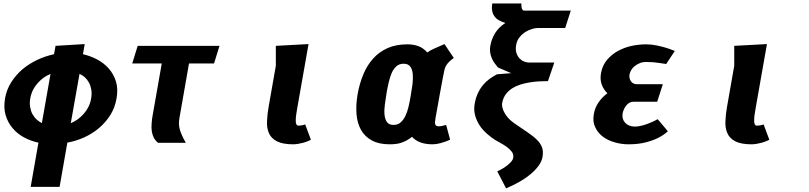

<svg xmlns="http://www.w3.org/2000/svg" viewBox="-20 -810 4590 1089"><path d="M460.5 -560 295 -550 286.5 -502.5Q236 -491.5 191.5 -470.5Q144.5 -448 108 -417.5Q71 -386 44 -344Q17.5 -302.5 8.5 -251.5Q-0.5 -198.5 12 -156.5Q25 -113.5 52 -82.5Q79 -50.5 117.5 -30Q157.5 -9 198 -1L154 250H318L362 -1Q411.5 -10 458 -31Q505 -52.5 542 -84Q580.5 -117 606 -158Q632 -199.5 641 -251.5Q650.5 -304.5 638 -347Q625 -389 597.5 -420.5Q569.5 -452.5 531.5 -472.5Q492.5 -493 450.5 -502.5ZM497 -251.5Q492.5 -225 481 -203Q470 -181 453.5 -163Q437 -144.5 419 -132Q399.5 -118.5 381.5 -111.5L431 -391Q447.5 -384 461.5 -371.5Q474 -360 485 -341Q494 -324.5 498 -300.5Q501.5 -278.5 497 -251.5ZM167.5 -300.5Q178.5 -322 195 -340Q213 -359.5 229 -370.5Q247 -382.5 266.5 -390.5L217.5 -112Q202.5 -119 187.5 -132.5Q175 -144 164 -163Q155 -179 151 -203Q147 -225.5 151.5 -251.5Q156 -277.5 167.5 -300.5Z M1052 -450H1194L1225 -550H761L730 -450H897.5L846.5 -160Q841.5 -134.5 840 -108.5Q838 -86.5 841 -65Q844 -45.5 852.5 -29Q860.5 -13 876.5 0H1034Q1020.5 -23 1011.5 -44Q1002 -65.5 999 -79Q995 -96 995 -110Q995 -125 998 -142Z M1544.5 -437 1504 -206.5Q1496 -162.5 1494.5 -122Q1492.5 -83 1506 -53.5Q1518.5 -25 1551.5 -8Q1584 8.5 1643.5 8.5Q1654.5 8.5 1670.5 6Q1683.5 4 1698.5 0Q1715 -4.5 1724 -8.5Q1736 -13 1743.5 -17.5L1711 -104.5Q1704 -101 1693.5 -99.5Q1685 -97.5 1672.5 -97.5Q1663.5 -97.5 1660.5 -106.5Q1656.5 -115.5 1657.5 -130Q1657.5 -144 1660.5 -163Q1663 -181.5 1666.5 -200L1730 -560L1544.5 -550Z M2554 -481 2501 -560Q2472 -548 2444 -535Q2419 -524 2403.5 -512.5Q2379.5 -539 2352.5 -548.5Q2325 -558.5 2290.5 -558.5Q2227 -558.5 2179 -537.5Q2130 -515.5 2097 -478.5Q2062.5 -440.5 2041 -389Q2019 -336 2008.5 -276.5Q1998 -216.5 2002 -163.5Q2006 -112 2027.5 -73.5Q2049 -35 2089 -13.5Q2129 8.5 2190.5 8.5Q2210 8.5 2224 6.5Q2240 5 2255 0Q2272 -6 2285.5 -13Q2300.5 -21 2317 -34Q2355 8.5 2433.5 8.5Q2454.5 8.5 2480 1.5Q2507 -6 2533 -17.5L2510.5 -101.5Q2495.5 -97.5 2491 -96.5Q2480 -93.5 2467.5 -93.5Q2458.5 -93.5 2453.5 -97.5Q2448.5 -101.5 2448 -108Q2446.5 -114.5 2448 -124Q2448.5 -133.5 2451 -145.5Q2452.5 -155 2460 -194.5Q2461.5 -202.5 2474.5 -276Q2480.5 -312 2490 -359.5Q2491.5 -367.5 2494 -379.8Q2496.5 -392 2498 -400.2Q2499.5 -408.5 2501 -414.5Q2510 -452 2554 -481ZM2309 -264Q2304 -233 2297 -204Q2290.5 -175.5 2279 -152Q2268 -129 2252 -115.5Q2236.5 -101.5 2212 -101.5Q2186.5 -101.5 2175 -117.5Q2163.5 -133 2161 -159.5Q2158.5 -186 2163 -218Q2166.5 -247 2173 -285.5Q2177 -310 2185.5 -346Q2192.5 -375.5 2202.5 -398Q2212.5 -420.5 2229.5 -435Q2245 -448.5 2269.5 -448.5Q2295 -448.5 2307 -432.5Q2319 -416 2321 -390.5Q2323.5 -364 2319.5 -331Q2315 -297 2309 -264Z M2788 -16.5Q2805.5 -6 2820.5 2Q2837.5 11 2856 24.5Q2872.5 37 2883.5 51.5Q2894 66.5 2891 85Q2889.5 95 2881.5 104.5Q2871.5 116.5 2861.5 124.5Q2848.5 135 2833.5 144.5Q2821.5 152 2800.5 162L2850.5 258.5Q2888.5 242.5 2925.5 221.5Q2962.5 200.5 2989 178Q3015.5 156.5 3034.5 130.5Q3052.5 106 3057 81Q3062.5 48 3054.5 26.5Q3046 3.5 3026 -16.5Q3005 -37.5 2973 -59Q2945 -77.5 2896 -111.5Q2878 -124.5 2866.5 -136.5Q2852.5 -151.5 2844 -166Q2834.5 -181 2830.5 -197Q2826 -212 2828.5 -227Q2833.5 -254 2848 -274.5Q2861.5 -293 2883.5 -308Q2905.5 -322 2930.5 -330Q2955.5 -338 2983.5 -342.5Q3010.5 -347 3037.5 -348.5Q3064.5 -350 3088 -350L3124 -455.5H2977Q2966 -455.5 2951.5 -461.5Q2938.5 -466.5 2926.5 -479Q2915 -491.5 2909 -510Q2903 -529 2907.5 -555Q2912 -581 2927.5 -599.5Q2942.5 -618 2961.5 -629.5Q2980.5 -641 2998.5 -646Q3015.5 -651 3028 -651H3185.5L3217.5 -750H2953Q2946.5 -750 2943.5 -755Q2940 -759.5 2938.5 -767Q2937 -774 2937 -780.5Q2937 -788 2937.5 -790.5H2772Q2768 -766 2771.5 -749Q2774.5 -731.5 2784.5 -717.5Q2794 -704 2810 -695Q2826 -686 2846.5 -680Q2807.5 -654.5 2787.5 -621Q2768 -588.5 2761 -550Q2757.5 -532.5 2760 -514.5Q2762.5 -496 2768.5 -482.5Q2774.5 -466.5 2784 -453.5Q2794 -439.5 2804 -427.5L2879.5 -395L2798.5 -388.5Q2779.5 -378.5 2756.5 -362.5Q2735 -346.5 2719.5 -327.5Q2702.5 -307 2691 -282Q2678.5 -256.5 2672.5 -222.5Q2666 -186.5 2675 -154.5Q2683.5 -124 2701.5 -97Q2717.5 -73 2742.5 -51Q2766.5 -30 2788 -16.5Z M3739.5 -332.5H3590.5Q3581 -332.5 3572.5 -337Q3564.5 -340.5 3559 -348.5Q3553 -357 3551 -366Q3548.5 -377 3550.5 -387.5Q3553 -401.5 3560.5 -413Q3568 -426 3580.5 -435.5Q3592.5 -445 3609 -452Q3625 -458.5 3645 -458.5Q3666 -458.5 3686 -457Q3706 -455 3722 -452.5Q3737.5 -450.5 3758.5 -447L3807.5 -521Q3778 -533 3756 -539.5Q3730 -547 3703.5 -552.5Q3674 -558.5 3643.5 -558.5Q3606 -558.5 3563.5 -550Q3522 -541 3486 -521.5Q3450.5 -502.5 3423.5 -471Q3397 -440 3389 -396Q3382.5 -361 3392.5 -332Q3402 -304 3425 -281Q3395 -258.5 3375 -229.5Q3354.5 -199.5 3348.5 -164.5Q3340 -121 3356 -88.5Q3371 -56 3400 -34.5Q3428.5 -13 3467.5 -2.5Q3505 8.5 3544 8.5Q3601.5 8.5 3644.5 -3Q3686 -14 3714 -28.5Q3745.5 -44.5 3768 -65.5L3710.5 -134Q3688 -121.5 3666.5 -113Q3651 -106 3624.5 -98.5Q3602 -92 3580.5 -92Q3563 -92 3548.5 -98Q3535 -103.5 3525.5 -114Q3516.5 -124 3512.5 -137Q3509 -150 3511 -164Q3513 -178 3519.5 -191.5Q3524 -202 3533.5 -213.5Q3542 -223 3551.5 -228Q3561 -233 3573 -233H3707.5Z M4144.5 -437 4104 -206.5Q4096 -162.5 4094.5 -122Q4092.5 -83 4106 -53.5Q4118.5 -25 4151.5 -8Q4184 8.5 4243.5 8.5Q4254.5 8.5 4270.5 6Q4283.5 4 4298.5 0Q4315 -4.5 4324 -8.5Q4336 -13 4343.5 -17.5L4311 -104.5Q4304 -101 4293.5 -99.5Q4285 -97.5 4272.5 -97.5Q4263.5 -97.5 4260.5 -106.5Q4256.5 -115.5 4257.5 -130Q4257.5 -144 4260.5 -163Q4263 -181.5 4266.5 -200L4330 -560L4144.5 -550Z"/></svg>

Font: B612
Style: Regular
Weight: 700
Italic angle: -10°
Designer: Nicolas Chauveau, Thomas Paillot, Jonathan Favre-Lamarine, Jean-Luc Vinot
Foundry: AIRBUS
Version: Version 1.008